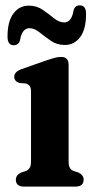

<svg xmlns="http://www.w3.org/2000/svg" viewBox="-20 -695 359 715"><path d="M235.5 -453.5V-95.5Q235.5 -77.5 240.5 -69.5Q245.5 -61.5 254.5 -58L271 -53Q291.5 -43.5 291.5 -26Q291.5 0 260 0H70Q39 0 39 -26Q39 -43 59.5 -53L76.5 -58Q85.5 -62 90.5 -69.8Q95.5 -77.5 95.5 -95.5V-353Q95.5 -368.5 90.5 -374.8Q85.5 -381 77 -384L52 -386Q33 -392.5 33 -409Q33 -427.5 60 -437.5L156.5 -471.5Q173.5 -477 184.8 -480Q196 -483 208 -483Q235.5 -483 235.5 -453.5ZM221 -527.5Q192 -527.5 169.2 -543.2Q146.5 -559 127.2 -574.5Q108 -590 90 -590Q62 -590 54.5 -545Q49 -526.5 31 -526.5Q8 -526.5 8 -558.5Q8 -615.5 30 -644.8Q52 -674 87.5 -674Q117 -674 139.5 -658.2Q162 -642.5 181.2 -627Q200.5 -611.5 219 -611.5Q247 -611.5 254 -657Q259.5 -675 277.5 -675Q300.5 -675 300.5 -643.5Q300.5 -586 278.5 -556.8Q256.5 -527.5 221 -527.5Z"/></svg>

Font: Fraunces 9pt S050 SemiBold
Style: Regular
Weight: 600
Version: Version 1.000; ttfautohint (v1.8.3)